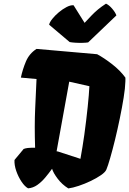

<svg xmlns="http://www.w3.org/2000/svg" viewBox="-20 -1025 709 1055"><path d="M134.3 9.8Q116.2 0 98.4 -26.6Q80.6 -53.2 69.3 -85.7Q58.1 -118.2 59.6 -146L109.9 -206.5Q120.1 -210.4 132.6 -211.9Q145 -213.4 157.2 -213.4H172.9Q168.9 -335.9 173.3 -429Q177.7 -522 180.7 -590.8L94.7 -598.6Q104 -643.1 122.3 -686.8Q140.6 -730.5 180.7 -756.3L513.7 -727.1Q551.3 -707 595.9 -672.4Q640.6 -637.7 668.9 -598.6Q668.9 -598.1 669.2 -590.6Q669.4 -583 668.9 -577.1Q668 -541.5 659.4 -488.3Q650.9 -435.1 638.4 -374.8Q626 -314.5 612.1 -257.3Q598.1 -200.2 585.4 -156.5Q572.8 -112.8 564.5 -93.3Q558.6 -79.1 534.7 -62.5Q510.7 -45.9 478 -30.3Q445.3 -14.6 412.4 -3.7Q379.4 7.3 355.5 10.3Q320.8 -11.2 296.9 -43Q272.9 -74.7 266.1 -97.7Q249 -73.7 228.8 -49.6Q208.5 -25.4 185.1 -8.8Q161.6 7.8 134.3 9.8ZM298.8 -192.4 421.9 -152.3Q427.2 -181.2 433.3 -218.5Q439.5 -255.9 443.4 -285.2Q454.6 -367.2 461.9 -438Q469.2 -508.8 471.2 -551.3L360.4 -576.2L291 -193.8ZM464.4 -792Q452.6 -790 433.1 -789.6Q413.6 -789.1 394.3 -790.3Q375 -791.5 362.8 -793.9L250 -889.2Q252.4 -902.3 267.1 -920.9Q281.7 -939.5 303 -957.3Q324.2 -975.1 345.9 -986.3Q367.7 -997.6 384.3 -996.1L444.8 -899.4Q468.3 -924.8 485.1 -942.1Q502 -959.5 519.8 -974.1Q537.6 -988.8 562.5 -1004.9Q579.6 -997.1 596.4 -977.3Q613.3 -957.5 619.6 -940.4Z"/></svg>

Font: Fruktur
Style: Italic
Weight: 400
Italic angle: -8°
Designer: Viktoriya Grabowska, Eben Sorkin
Foundry: Viktoriya Grabowska
Version: Version 1.008; ttfautohint (v1.8.4.7-5d5b)